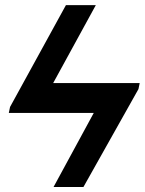

<svg xmlns="http://www.w3.org/2000/svg" viewBox="-20 -745 577 765"><path d="M531.7 -390.1 312.5 0H193.4L353.5 -294.9H15.1L20 -318.8L242.7 -724.6H361.8L191.9 -414.1H536.6Z"/></svg>

Font: Arimo
Style: Bold Italic
Weight: 700
Italic angle: -12°
Designer: Steve Matteson
Foundry: Monotype Imaging Inc.
Version: Version 1.33